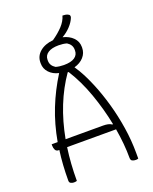

<svg xmlns="http://www.w3.org/2000/svg" viewBox="-180 -1104 960 1205"><g transform="rotate(-20 300.0 -501.5)"><path d="M120 0Q116 1 112 2Q108 3 100 3Q91 3 80.5 -1.5Q70 -6 70 -20Q70 -126 83 -220H78Q63 -220 56.5 -232Q50 -244 50 -260V-270H90Q110 -383 149.5 -482.5Q189 -582 247 -674Q207 -683 183 -709Q159 -735 159 -770V-776Q159 -819 192.5 -847.5Q226 -876 281 -881Q323 -910 351.5 -940.5Q380 -971 390 -1006Q410 -1006 424 -1000Q434 -996 436 -989Q438 -982 435 -975Q425 -949 400.5 -922.5Q376 -896 344 -878Q386 -868 411.5 -842Q437 -816 437 -780V-774Q437 -739 413.5 -712.5Q390 -686 350 -675Q358 -663 371 -642Q400 -593 428.5 -524.5Q457 -456 480 -375Q503 -294 516.5 -207.5Q530 -121 530 -34V0Q523 3 514 3Q500 3 490 -2Q480 -7 480 -23Q480 -114 462 -220H135Q120 -116 120 0ZM303 -839Q257 -839 232 -822.5Q207 -806 207 -777V-771Q207 -738 239 -718Q263 -711 293 -711Q341 -711 365 -727.5Q389 -744 389 -773V-779Q389 -812 357 -832Q333 -839 303 -839ZM394 -270Q411 -270 425.5 -267Q440 -264 451 -256L455 -258Q434 -364 396.5 -469.5Q359 -575 305 -660H299Q242 -578 203 -480.5Q164 -383 143 -270Z"/></g></svg>

Font: Recursive Mn Csl St Lt
Style: Regular
Weight: 300
Monospace: yes
Version: Version 1.079;hotconv 1.0.112;makeotfexe 2.5.65598; ttfautoh